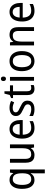

<svg xmlns="http://www.w3.org/2000/svg" viewBox="1609 -2387 1018 4276"><g transform="rotate(-90 2118.0 -249.0)"><path d="M396 14Q396 -4 397 -27.5Q398 -51 401 -73H396Q373 -36 336.5 -13Q300 10 245 10Q157 10 103.5 -59.5Q50 -129 50 -267Q50 -359 75 -421Q100 -483 144.5 -514.5Q189 -546 248 -546Q302 -546 337.5 -524Q373 -502 396 -464H401L412 -536H482V240H396ZM264 -62Q311 -62 340 -82.5Q369 -103 382.5 -144Q396 -185 397 -247V-267Q397 -371 366.5 -422.5Q336 -474 262 -474Q199 -474 168.5 -418.5Q138 -363 138 -265Q138 -166 169 -114Q200 -62 264 -62Z M1040 -536V0H971L959 -71H954Q939 -44 915.5 -26Q892 -8 864 1Q836 10 804 10Q746 10 708 -12Q670 -34 651 -77.5Q632 -121 632 -186V-536H718V-195Q718 -128 742.5 -95.5Q767 -63 818 -63Q869 -63 899 -85Q929 -107 942 -149.5Q955 -192 955 -255V-536Z M1382 -546Q1446 -546 1490.5 -515.5Q1535 -485 1558.5 -431Q1582 -377 1582 -306V-252H1256Q1258 -159 1296.5 -111Q1335 -63 1408 -63Q1450 -63 1485.5 -72Q1521 -81 1559 -100V-25Q1523 -7 1486 1.5Q1449 10 1402 10Q1329 10 1276.5 -23Q1224 -56 1196.5 -117.5Q1169 -179 1169 -264Q1169 -353 1194.5 -416Q1220 -479 1268 -512.5Q1316 -546 1382 -546ZM1381 -476Q1326 -476 1294.5 -436Q1263 -396 1257 -320H1495Q1495 -365 1483 -400Q1471 -435 1446 -455.5Q1421 -476 1381 -476Z M2015 -147Q2015 -96 1992 -61Q1969 -26 1926.5 -8Q1884 10 1824 10Q1775 10 1738 1Q1701 -8 1673 -23V-104Q1701 -87 1741.5 -74.5Q1782 -62 1824 -62Q1880 -62 1906 -83Q1932 -104 1932 -140Q1932 -161 1922 -177Q1912 -193 1887.5 -208.5Q1863 -224 1819 -243Q1774 -264 1741 -284.5Q1708 -305 1690 -333.5Q1672 -362 1672 -405Q1672 -471 1722.5 -508.5Q1773 -546 1855 -546Q1899 -546 1936.5 -537Q1974 -528 2008 -511L1978 -443Q1949 -457 1917 -466Q1885 -475 1851 -475Q1805 -475 1779.5 -457Q1754 -439 1754 -409Q1754 -387 1765.5 -371.5Q1777 -356 1803 -341.5Q1829 -327 1873 -307Q1917 -287 1949 -266.5Q1981 -246 1998 -217.5Q2015 -189 2015 -147Z M2295 -62Q2313 -62 2330.5 -65.5Q2348 -69 2361 -73V-6Q2346 1 2323 5.5Q2300 10 2276 10Q2237 10 2206 -5Q2175 -20 2157 -54.5Q2139 -89 2139 -148V-468H2072V-511L2141 -541L2171 -659H2224V-536H2355V-468H2224V-153Q2224 -107 2242.5 -84.5Q2261 -62 2295 -62Z M2543 -536V0H2458V-536ZM2502 -738Q2523 -738 2537 -724Q2551 -710 2551 -681Q2551 -653 2537 -639Q2523 -625 2502 -625Q2480 -625 2465.5 -639Q2451 -653 2451 -681Q2451 -710 2465 -724Q2479 -738 2502 -738Z M3118 -269Q3118 -203 3103 -152Q3088 -101 3059 -64.5Q3030 -28 2988 -9Q2946 10 2893 10Q2843 10 2802 -9Q2761 -28 2732 -64Q2703 -100 2687 -151.5Q2671 -203 2671 -269Q2671 -358 2697.5 -419.5Q2724 -481 2774 -513.5Q2824 -546 2895 -546Q2962 -546 3012 -514Q3062 -482 3090 -420.5Q3118 -359 3118 -269ZM2759 -269Q2759 -204 2773.5 -157.5Q2788 -111 2818 -86.5Q2848 -62 2895 -62Q2941 -62 2971 -86.5Q3001 -111 3015.5 -157.5Q3030 -204 3030 -269Q3030 -335 3015.5 -380.5Q3001 -426 2971 -449.5Q2941 -473 2894 -473Q2823 -473 2791 -420Q2759 -367 2759 -269Z M3480 -546Q3565 -546 3608 -500Q3651 -454 3651 -354V0H3566V-345Q3566 -409 3542 -441Q3518 -473 3465 -473Q3390 -473 3360 -424.5Q3330 -376 3330 -278V0H3245V-536H3313L3325 -463H3330Q3346 -491 3369 -509.5Q3392 -528 3421 -537Q3450 -546 3480 -546Z M3990 -546Q4054 -546 4098.5 -515.5Q4143 -485 4166.5 -431Q4190 -377 4190 -306V-252H3864Q3866 -159 3904.5 -111Q3943 -63 4016 -63Q4058 -63 4093.5 -72Q4129 -81 4167 -100V-25Q4131 -7 4094 1.5Q4057 10 4010 10Q3937 10 3884.5 -23Q3832 -56 3804.5 -117.5Q3777 -179 3777 -264Q3777 -353 3802.5 -416Q3828 -479 3876 -512.5Q3924 -546 3990 -546ZM3989 -476Q3934 -476 3902.5 -436Q3871 -396 3865 -320H4103Q4103 -365 4091 -400Q4079 -435 4054 -455.5Q4029 -476 3989 -476Z"/></g></svg>

Font: Noto Sans Thai SemiCondensed
Style: Regular
Weight: 400
Width: 4
Designer: Monotype Design Team
Foundry: Monotype Imaging Inc.
Version: Version 2.001